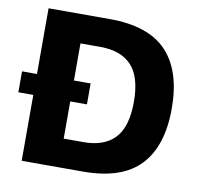

<svg xmlns="http://www.w3.org/2000/svg" viewBox="-76 -747 862 827"><g transform="rotate(10 355.5 -333.5)"><path d="M71 0V-667H338.8Q508.8 -667 588.7 -582.4Q668.6 -497.9 668.6 -333.3Q668.6 -169.4 588.7 -84.7Q508.8 0 338.8 0ZM232.6 -125.4H319.8Q410 -125.4 456.4 -175.1Q502.9 -224.7 502.9 -333.3Q502.9 -442.6 456.4 -492.2Q410 -541.9 319.8 -541.9H232.6ZM5.6 -288.1V-379.6H305.6V-288.1Z"/></g></svg>

Font: Maven Pro
Style: Regular
Weight: 400
Designer: Joe Prince
Foundry: Joe Prince
Version: Version 2.103